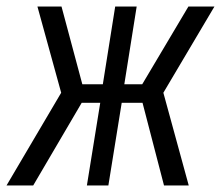

<svg xmlns="http://www.w3.org/2000/svg" viewBox="-44 -570 679 590"><path d="M-24 0H58L207 -254H264L223 0H289L330 -254H394L460 0H536L458 -285L615 -550H535L393 -311H338L376 -550H310L272 -311H209L145 -550H71L144 -285Z"/></svg>

Font: JetBrains Mono Light
Style: Italic
Weight: 336
Italic angle: -9°
Monospace: yes
Designer: Philipp Nurullin, Konstantin Bulenkov
Foundry: JetBrains
Version: Version 2.305